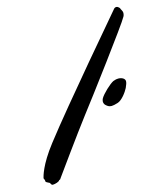

<svg xmlns="http://www.w3.org/2000/svg" viewBox="-206 -758 741 852"><g transform="rotate(-15 165.0 -331.5)"><path d="M427 -656C421 -665 425 -665 418 -671C415 -674 411 -676 407 -676C403 -676 400 -675 397 -672C389 -662 92 -316 -23 -167C-89 -82 -99 -33 -101 -26C-101 -21 -97 -19 -97 -14V-11C-97 -6 -89 -3 -83 0C-75 2 -78 13 -68 13C-58 13 -37 7 -36 0H-35C-32 0 -30 -2 -26 -9C-21 -16 96 -179 148 -247C200 -314 414 -600 426 -625C429 -629 431 -636 431 -643C431 -648 429 -652 427 -656ZM355 -318C361 -331 364 -340 364 -347C364 -359 350 -367 333 -367C327 -367 320 -366 310 -362C293 -354 255 -318 245 -300C243 -296 241 -291 241 -286C241 -279 244 -272 249 -268C255 -263 261 -257 274 -257C281 -257 290 -259 303 -263C323 -269 346 -300 355 -318Z"/></g></svg>

Font: Oregano
Style: Italic
Weight: 400
Italic angle: -12°
Designer: Astigmatic (AOETI)
Foundry: Astigmatic (AOETI)
Version: Version 1.000